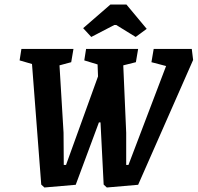

<svg xmlns="http://www.w3.org/2000/svg" viewBox="-20 -824 877 852"><path d="M837 -558 593 -4 454 8 440 -5 426 -281H419L316 -4L177 8L163 -5L122 -540L67 -556L75 -607H306L296 -548L244 -534L262 -235L263 -92H273L415 -485L413 -538L354 -556L362 -607H593L583 -548L527 -534L540 -235V-92H550L717 -531L652 -548L662 -607H831ZM349 -699 470 -804H541L631 -696L582 -660L496 -713H487L385 -660Z"/></svg>

Font: Grenze SemiBold
Style: Italic
Weight: 600
Italic angle: -10°
Designer: Renata Polastri
Foundry: Omnibus-Type
Version: Version 1.002; ttfautohint (v1.8)